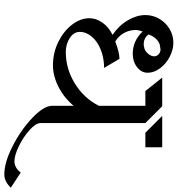

<svg xmlns="http://www.w3.org/2000/svg" viewBox="14 -796 843 912"><g transform="rotate(90 436.0 -340.5)"><path d="M183 -742Q217 -742 250.5 -724.5Q284 -707 305 -678.5Q326 -650 326 -620Q326 -590 299.5 -569.5Q273 -549 236 -549Q175 -549 130 -596Q129 -592 126 -582.5Q123 -573 123 -563Q123 -533 137.5 -507Q152 -481 178 -466Q230 -486 260 -486L303 -413Q257 -413 217.5 -397.5Q178 -382 155 -355Q132 -328 132 -297Q132 -269 161 -250Q190 -231 228 -231Q307 -231 377 -274Q447 -317 483 -388V-609H413L349 -689H485L565 -609V-111Q565 -89 597.5 -59.5Q630 -30 674 -8.5Q718 13 748 13Q761 13 775 5.5Q789 -2 800 -17L872 30Q843 61 809 61Q752 61 674.5 21.5Q597 -18 540 -72.5Q483 -127 483 -166V-268Q444 -222 392.5 -196Q341 -170 291 -170Q231 -170 179.5 -195.5Q128 -221 97.5 -261Q67 -301 67 -343Q67 -375 88 -405Q109 -435 146 -453Q102 -483 77 -525.5Q52 -568 52 -609Q52 -645 70 -675.5Q88 -706 118 -724Q148 -742 183 -742ZM531 -689H680V-609H611ZM191 -601Q196 -601 204 -603Q221 -605 235 -621Q249 -637 248 -654Q246 -666 236.5 -673.5Q227 -681 215 -681Q211 -681 203 -679Q184 -678 167.5 -662Q151 -646 144 -623Q163 -601 191 -601Z"/></g></svg>

Font: Amita
Style: Regular
Weight: 400
Designer: Eduardo Rodriguez Tunni, Modular Infotech, Brian J. Bonislawsky
Foundry: Eduardo Rodriguez Tunni, Modular Infotech, Brian J. Bonislawsky
Version: Version 1.004